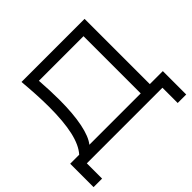

<svg xmlns="http://www.w3.org/2000/svg" viewBox="-206 -991 1388 1388"><g transform="rotate(-45 488.5 -297.0)"><path d="M97 156V0H870V156H957V-83H824V-750H179C187 -661 193 -566 193 -482C193 -281 164 -152 102 -83H10V156ZM282 -464C282 -526 279 -597 274 -667H730V-82H205C254 -142 282 -276 282 -464Z"/></g></svg>

Font: Bounded Light
Style: Regular
Weight: 300
Designer: Vlad Churkin
Version: Version 3.0